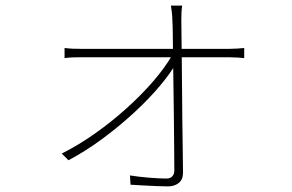

<svg xmlns="http://www.w3.org/2000/svg" viewBox="-20 -621 1040 684"><path d="M629 -601Q627 -588 626.5 -575.5Q626 -563 626 -549Q626 -538 626.5 -503Q627 -468 627.5 -417.5Q628 -367 628.5 -309.5Q629 -252 629.5 -194.5Q630 -137 631 -88Q632 -39 632 -6Q632 19 616.5 31Q601 43 579 43Q564 43 538.5 42Q513 41 487.5 39.5Q462 38 445 37L443 4Q474 9 511 12Q548 15 573 15Q587 15 594 7Q601 -1 601 -13Q601 -44 600.5 -92.5Q600 -141 599.5 -197.5Q599 -254 598 -311Q597 -368 596.5 -418Q596 -468 595.5 -503Q595 -538 594 -549Q594 -560 592.5 -574Q591 -588 589 -601ZM210 -450Q227 -448 239.5 -447.5Q252 -447 268 -447Q274 -447 303.5 -447Q333 -447 377.5 -447Q422 -447 474.5 -447Q527 -447 580 -447Q633 -447 679 -447Q725 -447 757 -447Q789 -447 798 -447Q809 -447 825.5 -448Q842 -449 850 -450V-414Q842 -415 826 -416Q810 -417 797 -417Q788 -417 756.5 -417Q725 -417 679 -417Q633 -417 580.5 -417Q528 -417 475 -417Q422 -417 377.5 -417Q333 -417 303.5 -417Q274 -417 268 -417Q250 -417 237.5 -416.5Q225 -416 210 -414ZM200 -74Q260 -104 320 -146.5Q380 -189 433.5 -237.5Q487 -286 528 -334Q569 -382 593 -424H609L610 -400Q589 -362 550 -315.5Q511 -269 458.5 -220.5Q406 -172 346 -127.5Q286 -83 224 -50Z"/></svg>

Font: Noto Sans JP Thin Thin
Style: Regular
Weight: 250
Version: Version 2.004-H2;hotconv 1.0.118;makeotfexe 2.5.65603